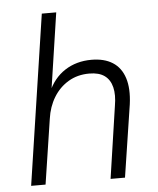

<svg xmlns="http://www.w3.org/2000/svg" viewBox="-52 -764 667 809"><g transform="rotate(-5 281.5 -359.5)"><path d="M47 0 155 -719H216L166 -384H160Q185 -444 233.5 -475.5Q282 -507 346 -507Q400 -507 435.5 -484.5Q471 -462 485.5 -417Q500 -372 491 -306L444 0H383L428 -305Q436 -351 428 -383.5Q420 -416 396.5 -433Q373 -450 332 -450Q282 -450 243.5 -427Q205 -404 181 -364.5Q157 -325 150 -275L108 0Z"/></g></svg>

Font: Nunitoga
Style: Light Italic
Weight: 300
Italic angle: -9°
Designer: Vernon Adams
Foundry: Vernon Adams
Version: Version 1.0